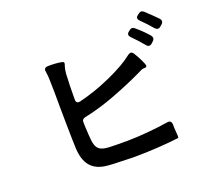

<svg xmlns="http://www.w3.org/2000/svg" viewBox="-133 -1007 1267 1151"><g transform="rotate(-20 500.0 -432.0)"><path d="M873 -835Q880 -835 890 -827Q933 -787 963 -756Q971 -748 971 -739Q971 -729 964 -722Q959 -717 949 -709Q942 -703 934 -703Q925 -703 916 -712L900 -730Q892 -739 876 -756.5Q860 -774 847 -786Q837 -796 837 -804Q837 -813 846 -820L856 -828Q865 -835 873 -835ZM787 -760Q795 -760 805 -752Q853 -711 881 -677Q887 -670 887 -661Q887 -652 878 -643L865 -631Q858 -625 850 -625Q840 -625 831 -636Q799 -675 761 -713Q753 -721 753 -730Q753 -739 762 -746L772 -754Q780 -760 787 -760ZM821 -133Q821 -110 823 -88Q825 -66 825 -57Q825 -46 821 -46Q766 -39 687.5 -34Q609 -29 539 -29L496 -30Q388 -32 354 -37Q292 -46 260.5 -85Q229 -124 225 -196Q223 -227 221 -376Q221 -438 220 -467Q220 -583 218 -628Q218 -661 213 -691L212 -698Q212 -716 232 -718Q259 -719 286 -717Q313 -715 327 -711Q331 -710 333.5 -707.5Q336 -705 336 -702Q336 -694 332 -686Q326 -669 323 -639Q319 -559 319 -502V-471Q319 -462 324 -457Q329 -452 337 -452Q342 -452 345 -453Q446 -477 550.5 -524Q655 -571 712 -617Q723 -624 729 -624Q738 -624 746 -613Q762 -588 776.5 -558Q791 -528 791 -520Q791 -515 788 -512Q783 -509 773.5 -509Q764 -509 759 -507Q754 -505 732 -494Q651 -455 545.5 -414.5Q440 -374 342 -354Q321 -350 321 -331Q321 -307 325 -245Q327 -204 334 -182Q341 -160 358.5 -149Q376 -138 411 -136Q445 -134 532 -134Q657 -136 795 -157Q820 -160 821 -133Z"/></g></svg>

Font: Shippori Gothic B2 Bold
Style: Regular
Weight: 700
Designer: FONTDASU
Foundry: FONTDASU / Google Inc. / but / Adobe
Version: Version 1.130